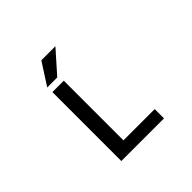

<svg xmlns="http://www.w3.org/2000/svg" viewBox="-221 -1200 1442 1442"><g transform="rotate(-45 500.0 -479.0)"><path d="M410.2 -731.4V-97.7H742.2V1H289.1V-731.4ZM399.4 -959H548.8L392.6 -783.2H286.1Z"/></g></svg>

Font: Gen Shin Gothic Monospace Medium
Style: Regular
Weight: 500
Designer: [Source Han Sans]
Ryoko NISHIZUKA  (kana & ideographs); Paul D. Hunt (Latin, Greek & Cyrillic); Wenlong ZHANG  (bopomofo
Version: Version 1.002.20150607